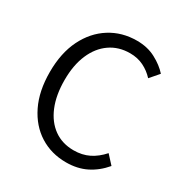

<svg xmlns="http://www.w3.org/2000/svg" viewBox="-163 -816 914 956"><g transform="rotate(30 293.5 -338.0)"><path d="M347.2 12.2Q262.7 12.2 196.3 -29.5Q129.9 -71.3 91.6 -149.7Q53.2 -228 53.2 -337.9Q53.2 -446.8 92 -525.4Q130.9 -604 198.5 -646.7Q266.1 -689.5 352.1 -689.5Q413.1 -689.5 460.2 -664.3Q507.3 -639.2 536.6 -606L492.7 -555.2Q466.3 -584 431.6 -601.1Q397 -618.2 353.5 -618.2Q288.1 -618.2 239.3 -584.2Q190.4 -550.3 163.6 -488Q136.7 -425.8 136.7 -339.8Q136.7 -253.4 162.8 -190.2Q189 -127 236.8 -92.8Q284.7 -58.6 350.1 -58.6Q398.9 -58.6 437.5 -77.6Q476.1 -96.7 508.8 -133.8L553.2 -85.4Q513.2 -38.1 462.6 -12.9Q412.1 12.2 347.2 12.2Z"/></g></svg>

Font: Akatab
Style: Regular
Weight: 400
Designer: SIL Global
Foundry: SIL Global
Version: Version 4.100